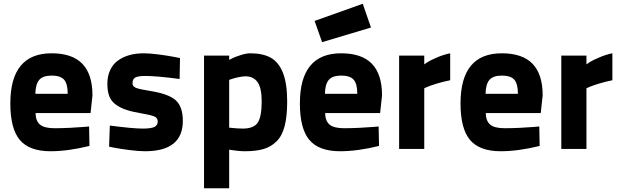

<svg xmlns="http://www.w3.org/2000/svg" viewBox="-20 -796 3312 1026"><path d="M271 -110.8Q307.6 -110.8 353.8 -113Q399.9 -115.2 427.7 -117.7L456.1 -120.1L458 -16.1Q342.8 12.2 250 12.2Q136.7 12.2 85.9 -48.1Q35.2 -108.4 35.2 -243.2Q35.2 -511.2 255.9 -511.2Q365.7 -511.2 419.9 -455.3Q474.1 -399.4 474.1 -286.1L463.9 -191.9H169.9Q170.9 -148.9 194.1 -129.9Q217.3 -110.8 271 -110.8ZM168.9 -294.9H341.8Q341.8 -348.1 322.5 -370.1Q303.2 -392.1 255.9 -392.1Q209 -392.1 189.5 -368.9Q169.9 -345.7 168.9 -294.9Z M941.9 -485.8 939.9 -374Q815.9 -390.1 757.8 -390.1Q716.3 -390.1 702.1 -381.3Q688 -372.6 688 -351.1Q688 -334.5 705.8 -326.9Q723.6 -319.3 781.7 -310.1Q881.3 -294.4 919.2 -260Q957 -225.6 957 -149.9Q957 12.2 754.9 12.2Q721.7 12.2 673.8 6.1Q626 0 594.7 -5.9L563 -12.2L566.9 -125Q690.9 -108.9 741.7 -108.9Q788.1 -108.9 805.4 -117.7Q822.8 -126.5 822.8 -147Q822.8 -164.1 807.9 -172.1Q793 -180.2 741.7 -189Q689.5 -197.8 657 -208.3Q624.5 -218.8 599.6 -236.6Q574.7 -254.4 564.2 -281.2Q553.7 -308.1 553.7 -348.1Q553.7 -390.1 569.1 -422.4Q584.5 -454.6 611.8 -473.6Q639.2 -492.7 673.3 -502Q707.5 -511.2 748 -511.2Q779.8 -511.2 828.4 -504.9Q877 -498.5 909.2 -492.2Z M1070.3 210V-499H1204.6V-476.1Q1211.9 -480 1223.9 -485.8Q1235.8 -491.7 1265.9 -501.5Q1295.9 -511.2 1317.4 -511.2Q1385.3 -511.2 1427.7 -487.1Q1470.2 -462.9 1492.4 -405.8Q1514.6 -348.6 1514.6 -253.9Q1514.6 -174.8 1501.2 -122.6Q1487.8 -70.3 1458 -40.8Q1428.2 -11.2 1387.9 0.5Q1347.7 12.2 1287.6 12.2Q1271 12.2 1250.2 10Q1229.5 7.8 1217.3 5.9L1204.6 3.9V210ZM1291.5 -388.2Q1276.4 -388.2 1254.6 -383.5Q1232.9 -378.9 1218.8 -374L1204.6 -369.1V-113.8Q1249.5 -108.9 1277.3 -108.9Q1335.9 -108.9 1357.2 -140.6Q1378.4 -172.4 1378.4 -253.9Q1378.4 -326.2 1356.2 -357.2Q1334 -388.2 1291.5 -388.2Z M1818.4 -110.8Q1855 -110.8 1901.1 -113Q1947.3 -115.2 1975.1 -117.7L2003.4 -120.1L2005.4 -16.1Q1890.1 12.2 1797.4 12.2Q1684.1 12.2 1633.3 -48.1Q1582.5 -108.4 1582.5 -243.2Q1582.5 -511.2 1803.2 -511.2Q1913.1 -511.2 1967.3 -455.3Q2021.5 -399.4 2021.5 -286.1L2011.2 -191.9H1717.3Q1718.3 -148.9 1741.5 -129.9Q1764.6 -110.8 1818.4 -110.8ZM1716.3 -294.9H1889.2Q1889.2 -348.1 1869.9 -370.1Q1850.6 -392.1 1803.2 -392.1Q1756.3 -392.1 1736.8 -368.9Q1717.3 -345.7 1716.3 -294.9ZM1661.1 -684.1 1918.5 -775.9 1962.4 -648.9 1701.2 -570.8Z M2112.8 0V-499H2247.1V-452.1Q2253.9 -457 2265.9 -464.8Q2277.8 -472.7 2314.2 -488.5Q2350.6 -504.4 2385.7 -511.2V-367.2Q2346.7 -359.4 2312 -348.6Q2277.3 -337.9 2262.2 -331.1L2247.1 -324.2V0Z M2676.8 -110.8Q2713.4 -110.8 2759.5 -113Q2805.7 -115.2 2833.5 -117.7L2861.8 -120.1L2863.8 -16.1Q2748.5 12.2 2655.8 12.2Q2542.5 12.2 2491.7 -48.1Q2440.9 -108.4 2440.9 -243.2Q2440.9 -511.2 2661.6 -511.2Q2771.5 -511.2 2825.7 -455.3Q2879.9 -399.4 2879.9 -286.1L2869.6 -191.9H2575.7Q2576.7 -148.9 2599.9 -129.9Q2623 -110.8 2676.8 -110.8ZM2574.7 -294.9H2747.6Q2747.6 -348.1 2728.3 -370.1Q2709 -392.1 2661.6 -392.1Q2614.7 -392.1 2595.2 -368.9Q2575.7 -345.7 2574.7 -294.9Z M2979.5 0V-499H3113.8V-452.1Q3120.6 -457 3132.6 -464.8Q3144.5 -472.7 3180.9 -488.5Q3217.3 -504.4 3252.4 -511.2V-367.2Q3213.4 -359.4 3178.7 -348.6Q3144 -337.9 3128.9 -331.1L3113.8 -324.2V0Z"/></svg>

Font: TitilliumText25L
Style: 999 wt
Weight: 900
Designer: Accademia di Belle Arti di Urbino and others
Foundry: Accademia di Belle Arti di Urbino and others.
Version: Version 25.000